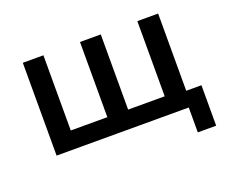

<svg xmlns="http://www.w3.org/2000/svg" viewBox="-105 -669 1162 972"><g transform="rotate(-20 475.5 -183.0)"><path d="M808 134V0H96V-500H207V-95H404V-500H516V-95H713V-500H825V-84H907V134Z"/></g></svg>

Font: Nunito Sans 6pt SemiBold
Style: Regular
Weight: 600
Version: Version 3.101;gftools[0.9.27]